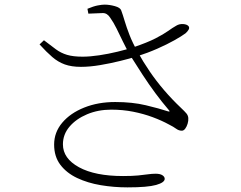

<svg xmlns="http://www.w3.org/2000/svg" viewBox="-20 -779 1040 830"><path d="M478 -338Q552 -338 610.5 -324Q669 -310 705 -298Q718 -294 710 -303Q680 -338 651.5 -376.5Q623 -415 596 -456.5Q569 -498 542 -541Q525 -571 511 -600Q497 -629 484 -655.5Q471 -682 456 -703Q443 -723 424 -722.5Q405 -722 362 -720L358 -741Q384 -752 402.5 -755.5Q421 -759 432 -759Q453 -759 476.5 -752.5Q500 -746 504 -734Q511 -715 519 -688Q527 -661 540 -627.5Q553 -594 575 -555Q598 -513 627 -470.5Q656 -428 690 -388.5Q724 -349 761 -314Q779 -297 786 -288.5Q793 -280 794 -269Q795 -257 791 -244Q787 -231 780.5 -222.5Q774 -214 766 -214Q753 -214 741.5 -222.5Q730 -231 710 -241Q679 -258 640 -272.5Q601 -287 556 -296Q511 -305 461 -305Q404 -305 356.5 -285Q309 -265 280.5 -231.5Q252 -198 252 -155Q252 -94 321.5 -56Q391 -18 512 -18Q552 -18 577 -20.5Q602 -23 619.5 -25.5Q637 -28 653 -28Q672 -28 682 -21.5Q692 -15 692 -6Q692 10 655 20.5Q618 31 531 31Q472 31 415.5 21.5Q359 12 313.5 -9.5Q268 -31 241 -66.5Q214 -102 214 -154Q214 -207 249 -248.5Q284 -290 344 -314Q404 -338 478 -338ZM555 -574Q617 -595 652 -613Q687 -631 706.5 -645Q726 -659 742 -668Q755 -676 771.5 -675Q788 -674 795 -666Q800 -659 795.5 -651Q791 -643 782 -635Q766 -623 734 -605Q702 -587 660 -568.5Q618 -550 571 -535Q542 -526 499.5 -515.5Q457 -505 412.5 -497.5Q368 -490 330 -490Q289 -490 260 -500.5Q231 -511 206 -532.5Q181 -554 151 -587L170 -605Q200 -582 221.5 -566Q243 -550 269.5 -542Q296 -534 337 -534Q369 -534 409 -540Q449 -546 488 -555.5Q527 -565 555 -574Z"/></svg>

Font: Noto Serif JP
Style: Regular
Weight: 200
Designer: Ryoko NISHIZUKA 西塚涼子 (kana & ideographs); Frank Grießhammer (Latin, Greek & Cyrillic); Wenlong ZHANG 张文龙 (bopomofo); San
Foundry: Adobe
Version: Version 2.001;hotconv 1.1.0;makeotfexe 2.6.0